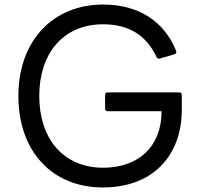

<svg xmlns="http://www.w3.org/2000/svg" viewBox="-20 -786 882 846"><path d="M433 40C661 40 781 -108 781 -302V-367C781 -375 777 -379 769 -379H455C447 -379 443 -375 443 -367V-307C443 -301 447 -296 455 -296H692C692 -140 590 -47 435 -47C256 -47 153 -178 153 -363C153 -547 255 -679 435 -679C550 -679 627 -628 670 -534C673 -529 679 -526 684 -528L749 -547C756 -549 759 -555 756 -562C704 -691 592 -766 434 -766C216 -766 61 -609 61 -363C61 -118 211 40 433 40Z"/></svg>

Font: LINE Seed JP_OTF Regular
Style: Regular
Weight: 400
Designer: LY Corporation & Fontrix & Fontworks
Version: Version 1.002